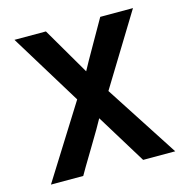

<svg xmlns="http://www.w3.org/2000/svg" viewBox="-101 -770 845 867"><g transform="rotate(-15 322.0 -337.0)"><path d="M246 -341 42 -674H189L318 -453Q332 -480 384.5 -571.5Q437 -663 443 -674H596L392 -341L613 0H463L320 -233Q305 -204 248.5 -110.5Q192 -17 183 0H32Z"/></g></svg>

Font: Hind Semibold
Style: Regular
Weight: 600
Designer: Manushi Parikh, Satya Rajpurohit
Foundry: Indian Type Foundry
Version: Version 1.201;PS 1.0;hotconv 1.0.78;makeotf.lib2.5.61930; tt